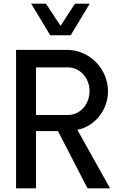

<svg xmlns="http://www.w3.org/2000/svg" viewBox="-20 -1020 636 1040"><path d="M252 -829H363L466 -1000H386L308 -880L229 -1000H149ZM576 0 399 -317C494 -335 565 -425 565 -525C565 -645 468 -750 341 -750H67V0H175V-310H294L454 0ZM347 -397H175V-655H347C412 -655 465 -599 465 -527C465 -453 413 -397 347 -397Z"/></svg>

Font: Oakes Medium
Style: Regular
Weight: 500
Designer: Samuel Oakes
Foundry: Samuel Oakes
Version: Version 1.003;PS 001.003;hotconv 1.0.88;makeotf.lib2.5.64775